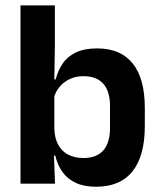

<svg xmlns="http://www.w3.org/2000/svg" viewBox="-20 -681 596 712"><path d="M336 11.5Q292 11.5 261.2 -2.8Q230.5 -17 211.8 -43Q193 -69 185 -104H148.5L181.5 -202Q183 -167 196.5 -143Q210 -119 234 -107Q258 -95 289.5 -95Q338 -95 363 -123.2Q388 -151.5 388 -208V-287.5Q388 -342.5 363 -370.5Q338 -398.5 289.5 -398.5Q261 -398.5 238.5 -387.8Q216 -377 201 -359Q186 -341 179.5 -317.5L150.5 -386.5H186.5Q194.5 -418.5 212 -444.8Q229.5 -471 260.8 -486.2Q292 -501.5 340.5 -501.5Q427 -501.5 472 -445.8Q517 -390 517 -281V-213Q517 -103 471.5 -45.8Q426 11.5 336 11.5ZM184 0H56V-661H183.5V-510L181 -360.5L181.5 -345V-150.5L179.5 -120Z"/></svg>

Font: Anek Devanagari Medium SemiBold
Style: Regular
Weight: 600
Version: Version 1.003